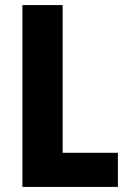

<svg xmlns="http://www.w3.org/2000/svg" viewBox="-20 -734 503 754"><path d="M68 0V-714H226V-134H443V0Z"/></svg>

Font: Noto Sans Devanagari Condensed ExtraBold
Style: Regular
Weight: 800
Width: 3
Designer: Jelle Bosma - Monotype Design Team
Foundry: Monotype Imaging Inc.
Version: Version 2.004; ttfautohint (v1.8.4.7-5d5b)